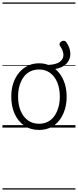

<svg xmlns="http://www.w3.org/2000/svg" viewBox="-20 -1030 629 1550"><path d="M295 19Q227 19 176.5 -15.5Q126 -50 98.5 -110.5Q71 -171 71 -250Q71 -310 87.5 -359Q104 -408 134.5 -444Q165 -480 205.5 -499.5Q246 -519 295 -519Q315 -519 333.5 -516Q352 -513 369 -506Q434 -509 463.5 -531.5Q493 -554 492 -588Q491 -622 464 -660Q458 -669 461.5 -679Q465 -689 474.5 -695Q484 -701 495 -701Q506 -701 514 -691Q547 -645 548 -598.5Q549 -552 518.5 -518Q488 -484 426 -473Q469 -438 493.5 -380.5Q518 -323 518 -250Q518 -202 507.5 -161Q497 -120 478 -87Q459 -54 432 -30Q405 -6 370.5 6.5Q336 19 295 19ZM295 -31Q334 -31 365 -46.5Q396 -62 417.5 -91.5Q439 -121 451 -161.5Q463 -202 463 -250Q463 -315 442.5 -364.5Q422 -414 384.5 -441.5Q347 -469 295 -469Q256 -469 224.5 -453.5Q193 -438 171.5 -409Q150 -380 138 -339.5Q126 -299 126 -250Q126 -185 146.5 -135.5Q167 -86 205 -58.5Q243 -31 295 -31ZM0 490H589V500H0ZM0 -20H589V0H0ZM0 -505H589V-500H0ZM0 -1010H589V-1000H0Z"/></svg>

Font: Playwrite ES Guides
Style: Regular
Weight: 400
Designer: Veronika Burian, José Scaglione
Foundry: TypeTogether
Version: Version 1.003